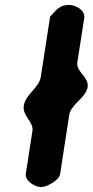

<svg xmlns="http://www.w3.org/2000/svg" viewBox="-20 -761 377 782"><path d="M77 -331C70 -289 118 -265 112 -227L85 -53C81 -24 123 1 147 1C169 1 221 -25 225 -53L262 -293C269 -337 330 -362 337 -407C343 -447 289 -469 295 -507L323 -687C328 -720 288 -741 261 -741C222 -741 209 -720 184 -693L146 -447C139 -404 84 -376 77 -331Z"/></svg>

Font: Asimov Print
Style: Regular
Weight: 500
Designer: Google
Version: Version 2.000980: 2014